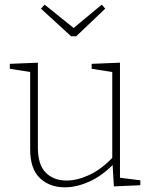

<svg xmlns="http://www.w3.org/2000/svg" viewBox="-20 -794 651 821"><path d="M258 7Q192 7 150.5 -32.5Q109 -72 109 -155V-494L117 -485L22 -500V-521L142 -526V-162Q142 -90 175.5 -56Q209 -22 265 -22Q310 -22 362 -46Q414 -70 464 -123L460 -110V-495L467 -485L372 -500V-521L493 -526V-29L485 -35L580 -23V-2L467 3L461 -97L467 -94Q417 -42 362 -17.5Q307 7 258 7ZM415 -774 430 -757 306 -639H284L155 -757L171 -774L304 -667H286Z"/></svg>

Font: Bitter Thin ExtraLight
Style: Regular
Weight: 250
Version: Version 2.002